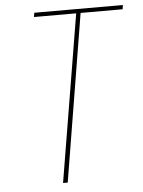

<svg xmlns="http://www.w3.org/2000/svg" viewBox="-53 -777 610 820"><g transform="rotate(-5 252.5 -367.5)"><path d="M184 0 303 -717H122L125 -735H505L502 -717H322L204 0Z"/></g></svg>

Font: Iosevka SS04 Thin Oblique
Style: Regular
Weight: 100
Italic angle: -9°
Monospace: yes
Designer: Belleve Invis
Foundry: Belleve Invis
Version: Version 19.0.0; ttfautohint (v1.8.4)